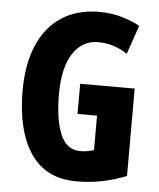

<svg xmlns="http://www.w3.org/2000/svg" viewBox="-53 -862 682 825"><g transform="rotate(5 288.5 -450.0)"><path d="M287 -502H522V-125Q469 -104 417 -93.5Q365 -83 307 -83Q175 -83 109 -181Q43 -279 43 -452Q43 -565 78 -647Q113 -729 180 -773Q247 -817 343 -817Q392 -817 437 -804.5Q482 -792 518 -772L475 -648Q417 -687 348 -687Q281 -687 240.5 -626.5Q200 -566 200 -448Q200 -341 226.5 -277.5Q253 -214 312 -214Q331 -214 343.5 -216.5Q356 -219 371 -223V-372H287Z"/></g></svg>

Font: Noto Sans Kannada UI ExtraCondensed ExtraBold
Style: Regular
Weight: 800
Width: 2
Designer: Jelle Bosma - Monotype Design Team
Foundry: Monotype Imaging Inc.
Version: Version 2.005; ttfautohint (v1.8.4.7-5d5b)